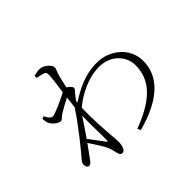

<svg xmlns="http://www.w3.org/2000/svg" viewBox="-176 -1046 1351 1351"><g transform="rotate(-45 500.0 -370.5)"><path d="M246 -452C274 -469 311 -489 347 -508L338 -422C269 -315 156 -176 118 -133C99 -112 96 -103 96 -87C96 -70 106 -57 120 -57C132 -57 140 -67 151 -81L223 -180C254 -135 295 -71 304 -46C312 -24 316 -9 321 14C325 36 334 45 349 45C375 45 385 -2 385 -29C385 -50 383 -69 381 -91C377 -145 366 -266 371 -384C443 -444 548 -501 661 -501C778 -501 850 -414 850 -329C850 -209 790 -94 542 -2L553 22C801 -45 910 -162 910 -311C910 -439 798 -533 669 -533C550 -533 460 -485 375 -431L376 -445C387 -461 398 -475 407 -486C419 -501 431 -509 431 -521C431 -533 411 -552 395 -561L415 -648C425 -690 437 -698 437 -718C437 -745 391 -786 352 -786C331 -786 311 -781 294 -777L295 -756C317 -752 335 -748 348 -744C365 -738 371 -734 371 -711C371 -680 362 -624 353 -555C315 -534 208 -484 185 -484C168 -484 153 -499 138 -531L119 -524C120 -512 121 -499 125 -485C134 -454 175 -420 200 -420C214 -420 224 -439 246 -452ZM333 -342C330 -248 335 -151 334 -99C334 -84 330 -84 323 -93L240 -204C272 -251 306 -300 333 -342Z"/></g></svg>

Font: Noto Serif JP Light
Style: Regular
Weight: 300
Designer: Ryoko NISHIZUKA 西塚涼子 (kana & ideographs); Frank Grießhammer (Latin, Greek & Cyrillic); Wenlong ZHANG 张文龙 (bopomofo); San
Foundry: Adobe
Version: Version 2.001;hotconv 1.1.0;makeotfexe 2.6.0